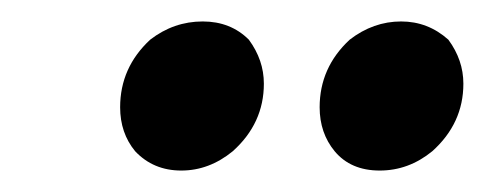

<svg xmlns="http://www.w3.org/2000/svg" viewBox="-20 -741 462 179"><path d="M306 -704Q328 -721 354 -721Q379 -721 398 -704Q412 -685 412 -663Q412 -626 383 -600Q361 -582 334 -582Q307 -582 292 -600Q278 -617 278 -641Q278 -678 306 -704ZM120 -704Q142 -721 169 -721Q195 -721 212 -704Q226 -685 226 -663Q226 -626 197 -600Q175 -582 149 -582Q123 -582 106 -600Q92 -617 92 -641Q92 -678 120 -704Z"/></svg>

Font: Arsenal SC
Style: Bold Italic
Weight: 700
Italic angle: -9.10001°
Designer: Andrij Shevchenko
Foundry: Stairsfor
Version: Version 2.001; ttfautohint (v1.8.4.7-5d5b)